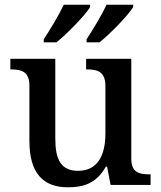

<svg xmlns="http://www.w3.org/2000/svg" viewBox="-20 -786 684 816"><path d="M348 -619V-606H403C448 -642 525 -721 546 -756V-766H433C412 -721 376 -662 348 -619ZM166 -619V-606H220C265 -642 342 -721 363 -756V-766H251C230 -721 194 -662 166 -619ZM269 10C333 10 389 -5 430 -78H435L450 0H620V-45H616C573 -45 538 -52 538 -111V-536H346V-491H349C392 -491 428 -483 428 -421V-219C428 -123 393 -60 312 -60C237 -60 215 -111 215 -198V-536H24V-491H27C72 -491 105 -481 105 -422V-187C105 -50 163 10 269 10Z"/></svg>

Font: Noto Serif Yezidi Medium
Style: Regular
Weight: 500
Designer: Dalton Maag Ltd
Foundry: Dalton Maag Ltd
Version: Version 1.001